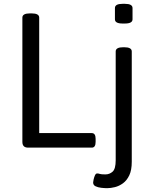

<svg xmlns="http://www.w3.org/2000/svg" viewBox="-20 -772 800 1004"><path d="M145 -702Q185 -702 185 -680V-76H460Q480 -76 480 -46V-30Q480 0 460 0H127Q97 0 97 -30V-680Q97 -702 137 -702ZM629 -525Q669 -525 669 -503V74Q669 118 656 145Q643 172 623 186.5Q603 201 581 206.5Q559 212 540 212Q526 212 509 210Q492 208 479.5 202Q467 196 467 182Q467 178 469.5 166.5Q472 155 476.5 145Q481 135 488 135Q495 135 502 137.5Q509 140 531 140Q553 140 569 125.5Q585 111 585 66V-503Q585 -525 625 -525ZM633 -752Q673 -752 673 -730V-671Q673 -649 633 -649H621Q581 -649 581 -671V-730Q581 -752 621 -752Z"/></svg>

Font: Asap VF Beta
Style: Regular
Weight: 400
Designer: Pablo Cosgaya
Foundry: Pablo Cosgaya
Version: Version 1.007